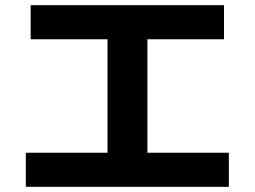

<svg xmlns="http://www.w3.org/2000/svg" viewBox="-20 -723 978 737"><path d="M79.1 -136.7H392.6V-572.3H97.7V-703.1H839.8V-572.3H545.9V-136.7H858.4V-5.9H79.1Z"/></svg>

Font: Pretendard JP ExtraBold
Style: Regular
Weight: 800
Designer: Base glyphs from Inter by Rasmus Andersson; Hangeul glyphs from Noto Sans CJK(Source Han Sans) by Jang Soo-young and Kan
Foundry: Kil Hyung-jin
Version: Version 1.309